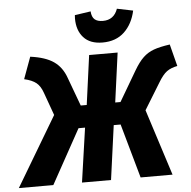

<svg xmlns="http://www.w3.org/2000/svg" viewBox="-102 -994 1046 1054"><g transform="rotate(-5 421.5 -467.0)"><path d="M884 -592Q848 -585 825.5 -568.5Q803 -552 778 -510L689 -365L806 0H630L546 -299H508L467 0H307L350 -299H314L149 0H-41L187 -383L142 -508Q129 -546 106.5 -564.5Q84 -583 40 -593L84 -713Q167 -702 212.5 -670.5Q258 -639 279 -579L337 -422H370L407 -694H564L527 -422H556L653 -587Q680 -633 705.5 -657Q731 -681 764 -693Q797 -705 853 -713ZM347 -900 348 -919 436 -932Q438 -901 453.5 -887.5Q469 -874 499 -874Q560 -874 581 -934L669 -916Q653 -843 607 -799.5Q561 -756 487 -756Q418 -756 382.5 -795.5Q347 -835 347 -900Z"/></g></svg>

Font: Fira Sans Condensed ExtraBold
Style: Italic
Weight: 800
Width: 3
Italic angle: -8°
Designer: bBox Type GmbH & Carrois Corporate GbR & Edenspiekermann AG
Foundry: bBox Type GmbH & Carrois Corporate GbR & Edenspiekermann AG
Version: Version 4.301